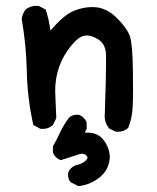

<svg xmlns="http://www.w3.org/2000/svg" viewBox="-20 -500 540 661"><path d="M214.4 101.6Q214.4 95.2 215.6 92.5Q216.8 89.8 217.8 87.9Q225.6 74.7 241.2 68.8Q262.7 64.9 275.9 52.2Q281.2 46.4 281.2 42.5Q281.2 39.1 277.3 35.2Q272 29.3 262.7 29.3Q256.3 29.3 249.8 31.7Q243.2 34.2 237.8 35.9Q232.4 37.6 227.1 39.3Q221.7 41 215.8 43Q204.1 46.4 189 51.3L186.5 50.3Q169.9 43 162.6 26.4L162.1 24.9V3.9Q176.8 -21 188 -46.4Q200.2 -72.3 219.2 -96.7Q230.5 -105 244.6 -105Q251.5 -105 253.9 -104Q270.5 -96.7 277.8 -80.1L278.3 -78.6V-56.6L272 -43Q276.4 -43.5 280.8 -43.5Q318.8 -43.5 338.4 -15.6Q357.9 12.2 357.9 40.5Q357.9 47.9 356.4 55.2Q350.1 90.3 319.6 113.3Q289.1 136.2 252 140.6H249.5L223.6 127.4L222.2 126Q214.4 116.2 214.4 101.6ZM340.3 -100.6Q340.3 -103.5 340.8 -106.9Q345.2 -234.4 345.2 -287.1Q345.2 -304.7 344.7 -316.2Q344.2 -327.6 339.8 -338.4Q333.5 -354.5 318.4 -364.3Q296.9 -377.9 278.8 -377.9Q275.4 -377.9 272 -377.4Q251 -374.5 224.6 -342.3Q169.9 -274.9 169.9 -186.5L173.8 -93.3L162.6 -70.3L161.6 -69.3Q147.5 -56.2 127 -56.2Q123.5 -56.2 118.7 -56.6L94.7 -69.8Q74.2 -162.1 72.3 -253.9Q70.3 -345.7 54.7 -434.6Q57.1 -453.6 68.8 -467.8Q85 -480 105.5 -480Q108.4 -480 113.3 -479.5L137.2 -467.3Q147.9 -436.5 153.8 -394.5Q199.2 -448.7 235.8 -463.4Q267.6 -475.6 296.4 -475.6Q305.7 -475.6 314.5 -474.6Q352.5 -469.2 385.3 -435.1Q418 -401.9 427.2 -375Q436.5 -348.1 437.5 -254.9Q438 -224.6 438 -188Q438 -151.4 436.5 -128.4Q434.6 -93.3 421.4 -59.6L419.9 -58.6Q406.2 -46.4 385.7 -46.4Q382.8 -46.4 377.9 -46.9L355 -58.1L354 -60.1Q340.3 -78.1 340.3 -100.6Z"/></svg>

Font: Bakudai
Style: Bold
Weight: 700
Version: Version 1.48